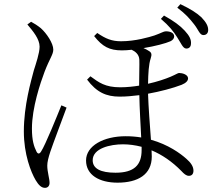

<svg xmlns="http://www.w3.org/2000/svg" viewBox="-20 -848 1040 926"><path d="M834 -669C853 -640 862 -615 877 -614C890 -613 900 -620 901 -636C903 -657 894 -675 871 -700C849 -724 818 -747 771 -773L756 -757C796 -723 817 -696 834 -669ZM916 -731C936 -706 943 -680 959 -679C973 -678 983 -686 984 -701C985 -721 975 -740 951 -765C927 -787 898 -805 850 -828L835 -811C876 -780 894 -759 916 -731ZM112 -730C139 -698 171 -660 171 -623C171 -592 153 -540 143 -508C130 -458 95 -340 95 -214C95 -104 129 -18 152 21C166 44 179 58 197 58C211 58 219 48 219 34C219 13 208 -19 208 -49C208 -66 213 -87 223 -117C236 -156 281 -274 301 -329L276 -340C255 -288 199 -149 178 -117C170 -104 162 -105 156 -117C144 -141 134 -170 134 -228C134 -328 175 -449 195 -502C220 -567 237 -585 237 -609C237 -639 205 -687 177 -712C161 -725 145 -735 130 -743ZM663 -140V-124C663 -52 627 -15 537 -15C465 -15 427 -35 427 -75C427 -133 512 -152 573 -152C602 -152 632 -148 663 -140ZM416 -480 400 -464C446 -403 492 -382 557 -382C590 -382 619 -385 652 -389C653 -328 658 -245 661 -185C637 -189 612 -191 586 -191C480 -191 395 -145 395 -74C395 -4 459 33 547 33C645 33 712 -6 712 -93L711 -123C761 -102 810 -69 855 -23C867 -10 878 0 891 0C906 0 913 -10 913 -25C913 -45 900 -64 879 -82C850 -108 791 -151 708 -174C703 -242 696 -332 694 -396C750 -406 815 -423 856 -439C878 -448 887 -459 887 -470C887 -488 860 -496 844 -496C838 -496 831 -490 803 -478C777 -467 739 -454 694 -444C695 -495 697 -537 707 -567C713 -585 711 -594 700 -601C691 -607 682 -612 672 -616C727 -625 780 -639 802 -649C813 -654 820 -663 820 -672C820 -689 802 -697 780 -697C769 -697 759 -689 725 -677C700 -669 633 -649 564 -649C519 -649 490 -661 449 -689L434 -674C474 -623 508 -605 568 -605C582 -605 598 -606 615 -608C632 -600 651 -586 652 -560C653 -536 651 -483 651 -435C626 -431 594 -427 560 -427C487 -427 457 -450 416 -480Z"/></svg>

Font: Noto Serif TC Light
Style: Regular
Weight: 300
Designer: Ryoko NISHIZUKA 西塚涼子 (kana & ideographs); Frank Grießhammer (Latin, Greek & Cyrillic); Wenlong ZHANG 张文龙 (bopomofo); San
Foundry: Adobe
Version: Version 2.001;hotconv 1.1.0;makeotfexe 2.6.0